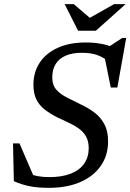

<svg xmlns="http://www.w3.org/2000/svg" viewBox="-20 -891 626 922"><path d="M508.5 -590Q479.5 -614.5 448.8 -626Q418 -637.5 374 -637.5Q327 -637.5 295 -623.5Q263 -609.5 247 -583.2Q231 -557 231 -519Q231 -483 249.8 -461.2Q268.5 -439.5 300 -423.5Q331.5 -407.5 369 -389Q406.5 -371.5 435.8 -348.8Q465 -326 482 -293.2Q499 -260.5 499 -212Q499 -145 464.2 -94.8Q429.5 -44.5 365.8 -16.8Q302 11 214.5 11Q162 11 123.5 3.5Q85 -4 46.5 -21L42.5 -202.5H73.5L150.5 -24L110 -60Q136.5 -49.5 161.8 -45Q187 -40.5 216.5 -40.5Q278.5 -40.5 320.8 -57.5Q363 -74.5 384.5 -105.8Q406 -137 406 -179Q406 -213.5 392.8 -236.2Q379.5 -259 357.5 -274.5Q335.5 -290 308.8 -302.2Q282 -314.5 255 -327.5Q219.5 -345.5 193.8 -365.8Q168 -386 154.2 -414.5Q140.5 -443 140.5 -484Q140.5 -544 170.5 -589.8Q200.5 -635.5 256.8 -661.2Q313 -687 392 -687Q430 -687 463 -681.2Q496 -675.5 531.5 -661L497.5 -663L566.5 -708.5H586L543.5 -470.5H512L478 -638ZM583 -871 440.5 -743.5H355L290.5 -871H334.5L418 -799.5H401L527.5 -871Z"/></svg>

Font: Newsreader 16pt 16pt Medium
Style: Italic
Weight: 500
Italic angle: -17°
Version: Version 1.003